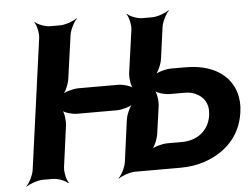

<svg xmlns="http://www.w3.org/2000/svg" viewBox="-53 -804 1169 896"><g transform="rotate(-5 531.5 -355.5)"><path d="M274 -461 302 -661C305 -685 324 -722 338 -735L336 -737C321 -725 282 -711 258 -711H211C187 -711 152 -725 141 -737L139 -735C149 -722 158 -685 155 -661L71 -50C68 -26 49 11 35 24L36 26C51 14 90 0 114 0H161C185 0 220 14 231 26L234 24C224 11 215 -26 218 -50L244 -243C247 -267 242 -307 231 -319L228 -317C238 -304 277 -293 301 -293H486C510 -293 551 -304 565 -317L564 -319C549 -307 532 -267 529 -243L503 -50C500 -26 481 11 467 24L468 26C483 14 522 0 546 0H759C801 0 839 -6 874 -18C965 -49 1044 -117 1060 -233C1065 -266 1063 -297 1055 -325C1029 -412 947 -465 823 -465H756C732 -465 690 -454 676 -441L678 -439C693 -451 710 -491 713 -515L733 -661C736 -685 755 -722 769 -735L767 -737C752 -725 713 -711 689 -711H643C619 -711 584 -725 573 -737L571 -735C581 -722 590 -685 587 -661L559 -461C556 -437 562 -397 573 -385L575 -387C565 -400 526 -411 502 -411H317C293 -411 252 -400 238 -387L240 -385C255 -397 271 -437 274 -461ZM740 -347H807C828 -347 845 -344 859 -337C896 -321 921 -288 914 -234C904 -161 849 -119 775 -119H708C684 -119 643 -108 629 -95L631 -93C646 -105 662 -145 665 -169L683 -297C686 -321 680 -361 669 -373L667 -371C677 -358 716 -347 740 -347Z"/></g></svg>

Font: Asimov
Style: EdgeIt
Weight: 500
Designer: Google
Version: Version 2.000980: 2014